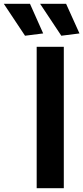

<svg xmlns="http://www.w3.org/2000/svg" viewBox="-114 -985 436 1005"><path d="M78 -740H220V0H78ZM17 -798 -94 -965H43L112 -810ZM207 -798 96 -965H232L302 -810Z"/></svg>

Font: Encode Sans Normal
Style: SemiBold
Weight: 600
Designer: Pablo Impallari, Andres Torresi
Foundry: Pablo Impallari, Andres Torresi
Version: Version 1.000; ttfautohint (v1.00) -l 8 -r 50 -G 200 -x 14 -